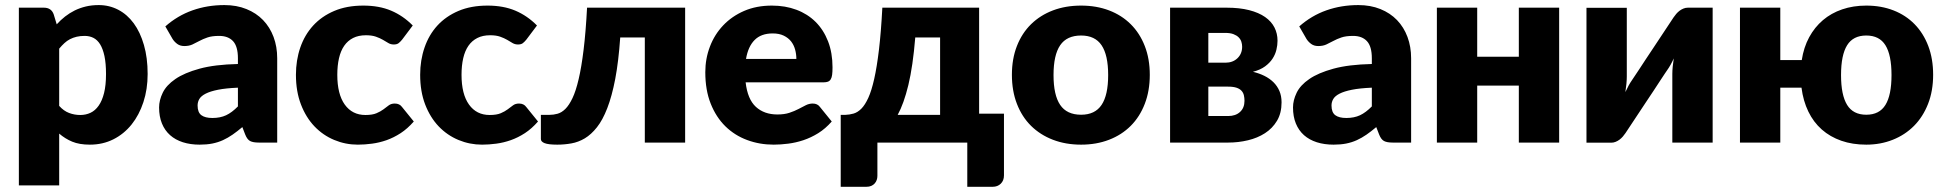

<svg xmlns="http://www.w3.org/2000/svg" viewBox="-20 -548 7476 738"><path d="M52.5 164.5V-518.5H148.5Q177.5 -518.5 186.5 -492.5L198 -454.5Q213 -471 230.2 -484.5Q247.5 -498 267.2 -507.8Q287 -517.5 309.8 -523Q332.5 -528.5 359.5 -528.5Q400 -528.5 434.5 -510.5Q469 -492.5 494 -458.5Q519 -424.5 533.2 -375.2Q547.5 -326 547.5 -263.5Q547.5 -205 531.2 -155.5Q515 -106 485.8 -69.5Q456.5 -33 415.8 -12.5Q375 8 325.5 8Q285 8 257.5 -3.5Q230 -15 207.5 -34.5V164.5ZM305.5 -410Q288.5 -410 274.8 -406.8Q261 -403.5 249.2 -397.5Q237.5 -391.5 227.5 -382.2Q217.5 -373 207.5 -361V-141Q225 -121.5 245.5 -113.8Q266 -106 288.5 -106Q310 -106 328 -114.5Q346 -123 359.2 -141.8Q372.5 -160.5 380 -190.5Q387.5 -220.5 387.5 -263.5Q387.5 -304.5 381.5 -332.5Q375.5 -360.5 364.8 -377.8Q354 -395 339 -402.5Q324 -410 305.5 -410Z M974.5 0Q952.5 0 941.2 -6Q930 -12 922.5 -31L911.5 -59.5Q892 -43 874 -30.5Q856 -18 836.8 -9.2Q817.5 -0.5 795.8 3.8Q774 8 747.5 8Q712 8 683 -1.2Q654 -10.5 633.8 -28.5Q613.5 -46.5 602.5 -73.2Q591.5 -100 591.5 -135Q591.5 -162.5 605.5 -191.5Q619.5 -220.5 654 -244.2Q688.5 -268 747 -284Q805.5 -300 894.5 -302V-324Q894.5 -369.5 875.8 -389.8Q857 -410 822.5 -410Q795 -410 777.5 -404Q760 -398 746.2 -390.5Q732.5 -383 719.5 -377Q706.5 -371 688.5 -371Q672.5 -371 661.5 -379Q650.5 -387 643.5 -398L615.5 -446.5Q662.5 -488 719.8 -508.2Q777 -528.5 842.5 -528.5Q889.5 -528.5 927.2 -513.2Q965 -498 991.2 -470.8Q1017.5 -443.5 1031.5 -406Q1045.5 -368.5 1045.5 -324V0ZM796.5 -94.5Q826.5 -94.5 849 -105Q871.5 -115.5 894.5 -139V-211Q848 -209 818 -203Q788 -197 770.5 -188Q753 -179 746.2 -167.5Q739.5 -156 739.5 -142.5Q739.5 -116 754 -105.2Q768.5 -94.5 796.5 -94.5Z M1525.5 -395.5Q1518.5 -387 1512 -382Q1505.5 -377 1493.5 -377Q1482 -377 1472.8 -382.5Q1463.5 -388 1452 -394.8Q1440.5 -401.5 1425 -407Q1409.5 -412.5 1386.5 -412.5Q1358 -412.5 1337.2 -402Q1316.5 -391.5 1303 -372Q1289.5 -352.5 1283 -324.2Q1276.5 -296 1276.5 -260.5Q1276.5 -186 1305.2 -146Q1334 -106 1384.5 -106Q1411.5 -106 1427.2 -112.8Q1443 -119.5 1454 -127.8Q1465 -136 1474.2 -143Q1483.5 -150 1497.5 -150Q1516 -150 1525.5 -136.5L1570.5 -81Q1546.5 -53.5 1520 -36.2Q1493.5 -19 1465.8 -9.2Q1438 0.5 1410 4.2Q1382 8 1355.5 8Q1308 8 1264.8 -10Q1221.5 -28 1188.8 -62.2Q1156 -96.5 1136.8 -146.5Q1117.5 -196.5 1117.5 -260.5Q1117.5 -316.5 1134.2 -365.2Q1151 -414 1183.8 -449.8Q1216.5 -485.5 1264.8 -506Q1313 -526.5 1376.5 -526.5Q1437.5 -526.5 1483.5 -507Q1529.5 -487.5 1566.5 -450Z M2003 -395.5Q1996 -387 1989.5 -382Q1983 -377 1971 -377Q1959.5 -377 1950.2 -382.5Q1941 -388 1929.5 -394.8Q1918 -401.5 1902.5 -407Q1887 -412.5 1864 -412.5Q1835.5 -412.5 1814.8 -402Q1794 -391.5 1780.5 -372Q1767 -352.5 1760.5 -324.2Q1754 -296 1754 -260.5Q1754 -186 1782.8 -146Q1811.5 -106 1862 -106Q1889 -106 1904.8 -112.8Q1920.5 -119.5 1931.5 -127.8Q1942.5 -136 1951.8 -143Q1961 -150 1975 -150Q1993.5 -150 2003 -136.5L2048 -81Q2024 -53.5 1997.5 -36.2Q1971 -19 1943.2 -9.2Q1915.5 0.5 1887.5 4.2Q1859.5 8 1833 8Q1785.5 8 1742.2 -10Q1699 -28 1666.2 -62.2Q1633.5 -96.5 1614.2 -146.5Q1595 -196.5 1595 -260.5Q1595 -316.5 1611.8 -365.2Q1628.5 -414 1661.2 -449.8Q1694 -485.5 1742.2 -506Q1790.5 -526.5 1854 -526.5Q1915 -526.5 1961 -507Q2007 -487.5 2044 -450Z M2613.5 -518.5V0H2458.5V-404H2364Q2357.5 -311 2344.8 -244.5Q2332 -178 2314.2 -132.2Q2296.5 -86.5 2274.5 -58.8Q2252.5 -31 2227.8 -16.2Q2203 -1.5 2176.2 3.2Q2149.5 8 2122 8Q2087.5 8 2073.2 2.2Q2059 -3.5 2059 -13.5V-106.5H2091.5Q2107.5 -106.5 2123 -110.8Q2138.5 -115 2153 -129.2Q2167.5 -143.5 2180.5 -170.8Q2193.5 -198 2204.2 -243.8Q2215 -289.5 2223.2 -356.8Q2231.5 -424 2236.5 -518.5Z M2947 -526.5Q2998.5 -526.5 3041.2 -510.5Q3084 -494.5 3114.8 -464Q3145.5 -433.5 3162.8 -389.2Q3180 -345 3180 -289Q3180 -271.5 3178.5 -260.5Q3177 -249.5 3173 -243Q3169 -236.5 3162.2 -234Q3155.5 -231.5 3145 -231.5H2846Q2853.5 -166.5 2885.5 -137.2Q2917.5 -108 2968 -108Q2995 -108 3014.5 -114.5Q3034 -121 3049.2 -129Q3064.5 -137 3077.2 -143.5Q3090 -150 3104 -150Q3122.5 -150 3132 -136.5L3177 -81Q3153 -53.5 3125.2 -36.2Q3097.5 -19 3068.2 -9.2Q3039 0.5 3009.8 4.2Q2980.5 8 2954 8Q2899.5 8 2851.8 -9.8Q2804 -27.5 2768.2 -62.5Q2732.5 -97.5 2711.8 -149.5Q2691 -201.5 2691 -270.5Q2691 -322.5 2708.8 -369Q2726.5 -415.5 2759.8 -450.5Q2793 -485.5 2840.2 -506Q2887.5 -526.5 2947 -526.5ZM2950 -419.5Q2905.5 -419.5 2880.5 -394.2Q2855.5 -369 2847.5 -321.5H3041Q3041 -340 3036.2 -357.5Q3031.5 -375 3020.8 -388.8Q3010 -402.5 2992.5 -411Q2975 -419.5 2950 -419.5Z M3743.5 -518.5V-111H3839V126Q3839 146 3826.8 158Q3814.5 170 3795.5 170H3698V0H3352.5V128Q3352.5 136 3350 143.5Q3347.5 151 3342.2 157Q3337 163 3329 166.5Q3321 170 3310 170H3211.5V-106.5H3229Q3245.5 -107 3261 -111.5Q3276.5 -116 3290.8 -130.2Q3305 -144.5 3317.5 -171.8Q3330 -199 3340.2 -244.5Q3350.5 -290 3358.5 -357Q3366.5 -424 3371.5 -518.5ZM3498 -404Q3489 -293.5 3471.5 -221.2Q3454 -149 3430.5 -106.5H3593.5V-404Z M4135.5 -526.5Q4194.5 -526.5 4243 -508Q4291.5 -489.5 4326.2 -455Q4361 -420.5 4380.2 -371.2Q4399.5 -322 4399.5 -260.5Q4399.5 -198.5 4380.2 -148.8Q4361 -99 4326.2 -64.2Q4291.5 -29.5 4243 -10.8Q4194.5 8 4135.5 8Q4076 8 4027.2 -10.8Q3978.5 -29.5 3943.2 -64.2Q3908 -99 3888.8 -148.8Q3869.5 -198.5 3869.5 -260.5Q3869.5 -322 3888.8 -371.2Q3908 -420.5 3943.2 -455Q3978.5 -489.5 4027.2 -508Q4076 -526.5 4135.5 -526.5ZM4135.5 -107Q4189 -107 4214.2 -144.8Q4239.5 -182.5 4239.5 -259.5Q4239.5 -336.5 4214.2 -374Q4189 -411.5 4135.5 -411.5Q4080.5 -411.5 4055 -374Q4029.5 -336.5 4029.5 -259.5Q4029.5 -182.5 4055 -144.8Q4080.5 -107 4135.5 -107Z M4477.5 -518.5H4694.5Q4744.5 -518.5 4781.5 -509Q4818.5 -499.5 4842.8 -482.5Q4867 -465.5 4878.8 -442.2Q4890.5 -419 4890.5 -391.5Q4890.5 -374.5 4886.2 -356.8Q4882 -339 4871.5 -322.8Q4861 -306.5 4842.8 -293Q4824.5 -279.5 4796 -272Q4819.5 -266.5 4839.8 -256.5Q4860 -246.5 4874.8 -232Q4889.5 -217.5 4897.8 -198.2Q4906 -179 4906 -154.5Q4906 -113 4888.5 -83.8Q4871 -54.5 4842.2 -36Q4813.5 -17.5 4776.8 -8.8Q4740 0 4701.5 0H4477.5ZM4624.5 -215V-102H4700.5Q4729.5 -102 4746.5 -117.8Q4763.5 -133.5 4763.5 -160.5Q4763.5 -171.5 4761.2 -181.5Q4759 -191.5 4752.2 -199Q4745.5 -206.5 4733 -210.8Q4720.5 -215 4700.5 -215ZM4624.5 -307H4690Q4718.5 -307 4736.5 -324.2Q4754.5 -341.5 4754.5 -368.5Q4754.5 -378 4751.5 -387.5Q4748.5 -397 4741 -404.5Q4733.5 -412 4721 -416.8Q4708.5 -421.5 4690 -421.5H4624.5Z M5333 0Q5311 0 5299.8 -6Q5288.5 -12 5281 -31L5270 -59.5Q5250.5 -43 5232.5 -30.5Q5214.5 -18 5195.2 -9.2Q5176 -0.5 5154.2 3.8Q5132.5 8 5106 8Q5070.5 8 5041.5 -1.2Q5012.5 -10.5 4992.2 -28.5Q4972 -46.5 4961 -73.2Q4950 -100 4950 -135Q4950 -162.5 4964 -191.5Q4978 -220.5 5012.5 -244.2Q5047 -268 5105.5 -284Q5164 -300 5253 -302V-324Q5253 -369.5 5234.2 -389.8Q5215.5 -410 5181 -410Q5153.5 -410 5136 -404Q5118.5 -398 5104.8 -390.5Q5091 -383 5078 -377Q5065 -371 5047 -371Q5031 -371 5020 -379Q5009 -387 5002 -398L4974 -446.5Q5021 -488 5078.2 -508.2Q5135.5 -528.5 5201 -528.5Q5248 -528.5 5285.8 -513.2Q5323.5 -498 5349.8 -470.8Q5376 -443.5 5390 -406Q5404 -368.5 5404 -324V0ZM5155 -94.5Q5185 -94.5 5207.5 -105Q5230 -115.5 5253 -139V-211Q5206.5 -209 5176.5 -203Q5146.5 -197 5129 -188Q5111.5 -179 5104.8 -167.5Q5098 -156 5098 -142.5Q5098 -116 5112.5 -105.2Q5127 -94.5 5155 -94.5Z M5973 -518.5V0H5818V-219H5658V0H5503V-518.5H5658V-330H5818V-518.5Z M6078 0.5V-518H6233V-254Q6233 -241 6231.5 -225.5Q6230 -210 6227.5 -194Q6240 -221.5 6253 -240Q6253.5 -241 6261 -252Q6268.5 -263 6279.8 -280.2Q6291 -297.5 6305.2 -319Q6319.5 -340.5 6334.5 -363Q6369.5 -415.5 6413 -481.5Q6417.5 -488 6423.2 -494.8Q6429 -501.5 6436 -506.8Q6443 -512 6451 -515.2Q6459 -518.5 6468 -518.5H6563V0H6408V-264Q6408 -276.5 6409.5 -292Q6411 -307.5 6413.5 -323.5Q6407.5 -310 6401 -298.5Q6394.5 -287 6388 -278Q6387 -277 6379.8 -266Q6372.5 -255 6361.2 -237.8Q6350 -220.5 6335.8 -199Q6321.5 -177.5 6306.5 -155Q6271.5 -102.5 6228 -36.5Q6223.5 -30 6217.8 -23.2Q6212 -16.5 6205 -11.2Q6198 -6 6190 -2.8Q6182 0.5 6173 0.5Z M6823 -518.5V-317H6905.5Q6913 -366 6934 -404.8Q6955 -443.5 6986.8 -470.5Q7018.5 -497.5 7060.8 -512Q7103 -526.5 7153.5 -526.5Q7211 -526.5 7258.2 -508Q7305.5 -489.5 7339.2 -455Q7373 -420.5 7391.8 -371.2Q7410.5 -322 7410.5 -260.5Q7410.5 -198.5 7391 -148.8Q7371.5 -99 7337 -64.2Q7302.5 -29.5 7255.5 -10.8Q7208.5 8 7153.5 8Q7100.5 8 7057.5 -7Q7014.5 -22 6982.5 -50.2Q6950.5 -78.5 6930.8 -119.2Q6911 -160 6904.5 -211H6823V0H6668V-518.5ZM7153.5 -107Q7204 -107 7227.2 -144.8Q7250.5 -182.5 7250.5 -259.5Q7250.5 -336.5 7227.2 -374Q7204 -411.5 7153.5 -411.5Q7103 -411.5 7079.8 -374Q7056.5 -336.5 7056.5 -259.5Q7056.5 -182.5 7079.8 -144.8Q7103 -107 7153.5 -107Z"/></svg>

Font: Lato Black
Style: Regular
Weight: 900
Designer: Lukasz Dziedzic
Foundry: tyPoland Lukasz Dziedzic
Version: Version 2.007; 2014-02-27